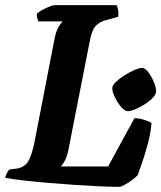

<svg xmlns="http://www.w3.org/2000/svg" viewBox="-35 -724 625 744"><path d="M427 0Q397 0 352 -2Q307 -4 254.5 -7.5Q202 -11 150 -15.5Q98 -20 55 -25Q12 -30 -15 -35Q-12 -46 -7.5 -54.5Q-3 -63 1 -67L31 -71Q60 -76 74 -98.5Q88 -121 99 -175L174 -562Q182 -606 193.5 -622.5Q205 -639 207 -641H114Q112 -645 109.5 -653Q107 -661 108 -671Q115 -678 129 -685.5Q143 -693 156.5 -698.5Q170 -704 175 -704H417Q420 -698 422.5 -686Q425 -674 423 -659L376 -646Q349 -639 334.5 -622Q320 -605 312 -560L231 -148Q226 -120 217 -103Q208 -86 201 -79H384L486 -266Q502 -266 521 -260.5Q540 -255 552 -248Q550 -215 540 -175.5Q530 -136 518 -101Q506 -66 499 -46Q492 -38 477.5 -27Q463 -16 448.5 -8Q434 0 427 0ZM460 -293Q449 -293 435 -309Q421 -325 410.5 -346.5Q400 -368 400 -382Q400 -393 414 -406.5Q428 -420 448 -432.5Q468 -445 486.5 -453Q505 -461 515 -461Q527 -461 539.5 -444.5Q552 -428 561 -406.5Q570 -385 570 -370Q570 -359 557.5 -345.5Q545 -332 526 -320Q507 -308 489 -300.5Q471 -293 460 -293Z"/></svg>

Font: Texturina 72pt 72pt ExtraBold
Style: Italic
Weight: 800
Italic angle: -11°
Designer: Guillermo Torres Carreño
Foundry: Omnibus-Type
Version: Version 1.002; ttfautohint (v1.8.3)